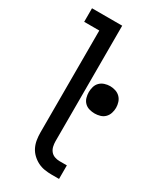

<svg xmlns="http://www.w3.org/2000/svg" viewBox="-189 -797 712 859"><g transform="rotate(30 167.5 -367.5)"><path d="M273 0H235Q216 0 197.5 -3Q179 -6 162.5 -14.5Q146 -23 132.5 -36Q119 -49 111 -65.5Q103 -82 100 -100.5Q97 -119 97 -138V-665H19V-735H175V-138Q175 -125 178 -112Q181 -99 189 -89Q197 -79 209.5 -74.5Q222 -70 235 -70H273ZM264 -333Q250 -333 236 -337Q222 -341 212 -351Q202 -361 198 -375Q194 -389 194 -403Q194 -417 198 -431Q202 -445 212 -455Q222 -465 236 -469.5Q250 -474 264 -474Q278 -474 292 -469.5Q306 -465 316 -455Q326 -445 330.5 -431Q335 -417 335 -403Q335 -389 330.5 -375Q326 -361 316 -351Q306 -341 292 -337Q278 -333 264 -333Z"/></g></svg>

Font: Huly
Style: Regular
Weight: 400
Designer: Belleve Invis
Foundry: Belleve Invis
Version: Version 33.2.5; ttfautohint (v1.8.4)